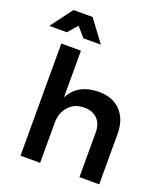

<svg xmlns="http://www.w3.org/2000/svg" viewBox="-192 -1079 1033 1194"><g transform="rotate(20 325.0 -482.0)"><path d="M148.9 -882.8 94.2 -819.8H-22L85.9 -963.9H211.9L319.8 -819.8H204.1ZM409.2 -540Q501.5 -540 554.2 -484.6Q606.9 -429.2 606.9 -334V0H476.1V-295.9Q476.1 -352.5 444.3 -384.8Q412.6 -417 356.9 -417Q292 -416.5 253.9 -373.5Q215.8 -330.6 215.8 -263.2V0H85.9V-742.2H215.8V-433.1Q270.5 -538.6 409.2 -540Z"/></g></svg>

Font: Montserrat-Arabic Medium
Style: Regular
Weight: 500
Designer: Mohamed Gaber
Foundry: Kief Type Foundry
Version: Version 5.008;PS 005.008;hotconv 1.0.88;makeotf.lib2.5.64775